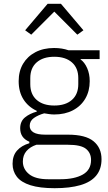

<svg xmlns="http://www.w3.org/2000/svg" viewBox="-20 -776 569 1008"><path d="M513 60Q513 112 485 146Q457 180 402 196Q347 212 267 212Q189 212 140 196.5Q91 181 68.5 152Q46 123 46 84Q46 41 69.5 14.5Q93 -12 134 -24V-32Q110 -42 98 -59.5Q86 -77 86 -102Q86 -139 111 -159.5Q136 -180 173 -190V-194Q128 -215 103 -254.5Q78 -294 78 -350Q78 -402 101 -441Q124 -480 166 -502Q208 -524 264 -524Q285 -524 304 -521Q323 -518 340 -512H503V-466H403V-464Q424 -449 437.5 -418.5Q451 -388 451 -350Q451 -298 428 -258.5Q405 -219 363 -197Q321 -175 265 -175Q251 -175 238 -177Q225 -179 212 -181Q180 -172 158 -156.5Q136 -141 136 -115Q136 -93 156 -81Q176 -69 218 -69H337Q429 -69 471 -34.5Q513 0 513 60ZM265 -222Q324 -222 357.5 -251.5Q391 -281 391 -334V-366Q391 -419 357.5 -448.5Q324 -478 265 -478Q206 -478 172.5 -448.5Q139 -419 139 -366V-334Q139 -281 172.5 -251.5Q206 -222 265 -222ZM458 64Q458 27 431.5 5.5Q405 -16 337 -16H171Q138 -5 119 17Q100 39 100 72Q100 112 133 138.5Q166 165 233 165H297Q371 165 414.5 140.5Q458 116 458 64ZM230 -756H300L418 -617L386 -594L265 -715L144 -594L112 -617Z"/></svg>

Font: IBM Plex Sans Light
Style: Regular
Weight: 300
Designer: Mike Abbink, Paul van der Laan, Pieter van Rosmalen
Foundry: Bold Monday
Version: Version 3.201